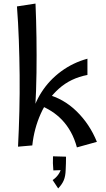

<svg xmlns="http://www.w3.org/2000/svg" viewBox="-20 -820 593 1076"><path d="M411 6Q398 -42 377 -80Q356 -118 328.5 -147Q301 -176 268 -197Q235 -218 196 -233L240 -292Q336 -268 409.5 -196Q483 -124 523 -25ZM161 -5 154 -157Q169 -235 212.5 -303Q256 -371 322.5 -420Q389 -469 470 -491V-400Q376 -382 310.5 -323.5Q245 -265 208 -182Q171 -99 161 -5ZM161 -5 81 2Q86 -95 88.5 -196Q91 -297 90 -398Q89 -499 85.5 -596.5Q82 -694 75 -784L179 -800Q187 -612 184.5 -412.5Q182 -213 161 -5ZM306 236 275 189Q293 177 305.5 160Q318 143 323 124L337 133L279 135Q277 116 276.5 95Q276 74 277 56L350 58Q350 77 349.5 95Q349 113 348 133Q347 167 337.5 190Q328 213 306 236Z"/></svg>

Font: Marhey Light
Style: Regular
Weight: 300
Designer: Nur Syamsi & Bustanul Arifin
Foundry: Namelatype
Version: Version 1.000